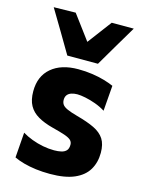

<svg xmlns="http://www.w3.org/2000/svg" viewBox="-118 -844 703 929"><g transform="rotate(15 233.0 -380.0)"><path d="M224.5 13Q187.5 13 154 8.8Q120.5 4.5 92.5 -3.2Q64.5 -11 43.5 -21L53 -147.5Q75 -134 102.2 -123.8Q129.5 -113.5 158.2 -108Q187 -102.5 214.5 -102.5Q234.5 -102.5 250.5 -106.2Q266.5 -110 275.5 -119.8Q284.5 -129.5 284.5 -149Q284.5 -163 274.8 -172Q265 -181 242.2 -188.8Q219.5 -196.5 180 -206.5Q135.5 -218 105 -235.8Q74.5 -253.5 59 -281.5Q43.5 -309.5 43.5 -353Q43.5 -428.5 92.8 -470.2Q142 -512 227 -512Q264 -512 298 -507Q332 -502 359.8 -493.8Q387.5 -485.5 406.5 -477L396.5 -349.5Q373.5 -364 346.5 -373.8Q319.5 -383.5 294.8 -388.5Q270 -393.5 254 -393.5Q238 -393.5 224.8 -389.2Q211.5 -385 204 -375.5Q196.5 -366 196.5 -350.5Q196.5 -337.5 203 -327.8Q209.5 -318 227.5 -309.8Q245.5 -301.5 280 -292Q334 -277.5 368.5 -260.8Q403 -244 419.8 -218Q436.5 -192 436.5 -149Q436.5 -101 414.8 -64.2Q393 -27.5 346.2 -7.2Q299.5 13 224.5 13ZM158 -562Q126.5 -615.5 95.8 -667.5Q65 -719.5 34 -771L143.5 -773Q170.5 -737 197.2 -701Q224 -665 251.5 -628H217Q244.5 -664.5 271.2 -700Q298 -735.5 324.5 -771H435Q404.5 -719.5 373.5 -667.5Q342.5 -615.5 311.5 -562Z"/></g></svg>

Font: Commissioner Thin
Style: Bold
Weight: 700
Version: Version 1.001;gftools[0.9.23]